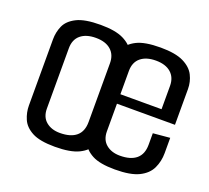

<svg xmlns="http://www.w3.org/2000/svg" viewBox="-90 -587 770 706"><g transform="rotate(20 294.5 -234.0)"><path d="M186 4Q127 4 97 -12Q67 -28 56 -53.5Q45 -79 45 -106V-365Q45 -393 56 -418Q67 -443 98.5 -459Q130 -475 192 -475Q250 -475 281.5 -459.5Q313 -444 325.5 -419Q338 -394 338 -366V-115Q338 -83 325 -55.5Q312 -28 279.5 -12Q247 4 186 4ZM186 -50Q228 -50 250 -68.5Q272 -87 272 -124V-354Q272 -387 251 -405.5Q230 -424 192 -424Q154 -424 132.5 -406Q111 -388 111 -354V-118Q111 -85 132 -67.5Q153 -50 186 -50ZM422 7Q363 7 333 -9Q303 -25 292 -50.5Q281 -76 281 -103V-362Q281 -390 292 -415Q303 -440 334.5 -456Q366 -472 428 -472Q486 -472 517.5 -456.5Q549 -441 561.5 -416Q574 -391 574 -363V-255L508 -251V-351Q508 -384 487 -402.5Q466 -421 428 -421Q390 -421 368.5 -403Q347 -385 347 -351V-115Q347 -82 368 -64.5Q389 -47 422 -47Q464 -47 486 -65.5Q508 -84 508 -121V-166L574 -172V-112Q574 -80 561 -52.5Q548 -25 515.5 -9Q483 7 422 7ZM291 -223V-260H574V-223Z"/></g></svg>

Font: Smooch Sans Thin Medium
Style: Regular
Weight: 500
Version: Version 1.010